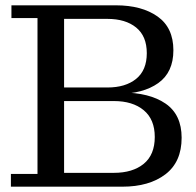

<svg xmlns="http://www.w3.org/2000/svg" viewBox="-20 -702 738 722"><path d="M21 0V-48H121V-634H23V-682H221V0ZM221 0V-52H408Q479 -52 520.5 -86Q562 -120 562 -187Q562 -253 520.5 -287.5Q479 -322 408 -322H221V-354H438Q542 -354 602.5 -312.5Q663 -271 663 -184Q663 -93 602 -46.5Q541 0 440 0ZM221 -349V-373H384Q452 -373 492 -405.5Q532 -438 532 -502Q532 -566 492 -598.5Q452 -631 384 -631H221V-682H416Q513 -682 572.5 -640Q632 -598 632 -513Q632 -430 575 -389.5Q518 -349 423 -349Z"/></svg>

Font: Montagu Slab
Style: Regular
Weight: 400
Version: Version 1.000